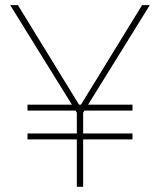

<svg xmlns="http://www.w3.org/2000/svg" viewBox="-20 -723 619 743"><path d="M300.8 -317.4V-305.2H278.8V-317.4ZM301.8 -304.2V0H277.3V-304.2ZM19.5 -703.1H49.3L300.3 -294.4L282.2 -279.3ZM278.8 -294.4 529.8 -703.1H559.6L296.9 -279.3ZM86.4 -317.9H492.7V-294.9H86.4ZM86.4 -206.5H492.7V-183.6H86.4Z"/></svg>

Font: Wand UI Pro
Style: Regular
Weight: 400
Designer: Andreas Faust
Version: Version 1.003;FEAKit 1.0